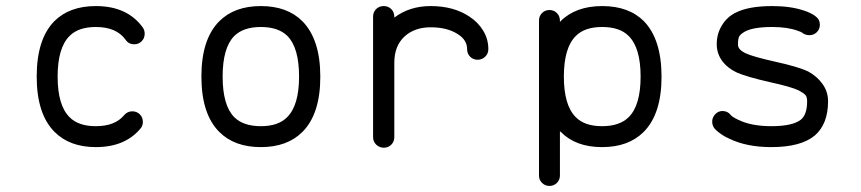

<svg xmlns="http://www.w3.org/2000/svg" viewBox="-20 -482 2840 633"><path d="M296 -462Q400 -462 451 -391Q457 -382 457 -371Q457 -356 447 -346Q437 -336 423 -336Q404 -336 394 -351Q364 -393 296 -393Q238 -393 209 -363Q170 -324 170 -229.5Q170 -135 209 -96Q238 -66 296 -66Q359 -66 389 -102Q400 -115 416 -115Q431 -115 441 -105Q451 -95 451 -80Q451 -67 443 -58Q392 3 296 3Q210 3 160 -47Q101 -106 101 -229.5Q101 -353 159 -412Q209 -462 296 -462Z M977 -412Q1036 -352 1036 -229Q1036 -106 977 -47Q927 3 840 3Q753 3 703 -47Q644 -106 644 -229.5Q644 -353 703 -412Q753 -462 840 -462Q927 -462 977 -412ZM840 -393Q782 -393 752 -363Q714 -324 714 -229.5Q714 -135 752 -96Q782 -66 840 -66Q898 -66 927 -96Q966 -135 966 -229.5Q966 -324 928 -363Q898 -393 840 -393Z M1245 -462Q1260 -462 1270 -452Q1280 -442 1280 -427V-424Q1330 -462 1400 -462Q1476 -462 1528 -427Q1556 -409 1573 -381Q1590 -353 1590 -320Q1590 -305 1579.5 -295Q1569 -285 1554.5 -285Q1540 -285 1530 -295Q1520 -305 1520 -320Q1520 -350 1490 -369Q1455 -392 1400 -392Q1347 -392 1314 -362Q1280 -331 1280 -275V-33V-30Q1280 -15 1270 -5Q1260 5 1245.5 5Q1231 5 1220.5 -5Q1210 -15 1210 -30V-33V-275Q1210 -427 1210 -427Q1210 -442 1220 -452Q1230 -462 1245 -462Z M2103 -412Q2161 -352 2161 -229Q2161 -106 2102 -47Q2052 3 1965 3Q1878 3 1829 -47Q1828 -47 1827.5 -48Q1827 -49 1826 -49V96V97Q1826 111 1816 121Q1806 131 1791.5 131Q1777 131 1767 121Q1757 111 1757 97V96V-414Q1757 -429 1767 -439Q1777 -449 1791.5 -449Q1806 -449 1816 -439Q1826 -429 1826 -414V-410Q1827 -410 1827.5 -411Q1828 -412 1828 -412Q1878 -462 1965.5 -462Q2053 -462 2103 -412ZM1965 -393Q1907 -393 1878 -363Q1839 -324 1839 -229.5Q1839 -135 1878 -96Q1907 -66 1965 -66Q2023 -66 2053 -96Q2092 -135 2092 -229.5Q2092 -324 2053 -363Q2024 -393 1965 -393Z M2526 -462Q2587 -462 2631 -447Q2641 -444 2651 -439Q2661 -434 2665 -431L2669 -428Q2683 -418 2683 -400Q2683 -386 2673 -376Q2663 -366 2648 -366Q2636 -366 2626 -373Q2624 -376 2609 -381Q2575 -393 2526 -393Q2464 -393 2436 -378Q2422 -370 2417.5 -362.5Q2413 -355 2413 -336Q2413 -327 2418 -321Q2424 -313 2439 -306Q2463 -295 2534 -279Q2612 -262 2645 -246Q2673 -231 2691.5 -205.5Q2710 -180 2710 -148Q2710 -73 2666 -35Q2620 3 2523 3Q2441 3 2384 -25Q2370 -31 2358.5 -39Q2347 -47 2342 -52L2337 -57Q2328 -67 2328 -81Q2328 -95 2338 -105.5Q2348 -116 2362 -116Q2379 -116 2389 -103Q2393 -97 2414 -87Q2457 -66 2523 -66Q2594 -66 2621 -88Q2641 -105 2641 -148Q2641 -162 2635.5 -168.5Q2630 -175 2613 -184Q2588 -196 2519 -211Q2440 -229 2409 -243Q2380 -257 2364 -277Q2343 -303 2343 -336.5Q2343 -370 2359.5 -397.5Q2376 -425 2403 -439Q2446 -462 2526 -462Z"/></svg>

Font: Brass Mono
Style: Regular
Weight: 400
Monospace: yes
Version: Version 1.100; ttfautohint (v1.8.3) -l 8 -r 50 -G 200 -x 14 